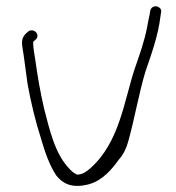

<svg xmlns="http://www.w3.org/2000/svg" viewBox="-20 -592 569 620"><path d="M52 -442C58 -406 63 -363 69 -321C79 -265 95 -198 112 -146C125 -100 141 -56 162 -25C179 -4 207 19 267 3C311 -9 342 -46 364 -77C380 -95 388 -114 394 -135C414 -206 428 -288 449 -359C468 -414 491 -478 498 -538L500 -551C501 -556 501 -560 498 -564C488 -577 468 -573 465 -557L463 -544C461 -535 458 -522 455 -504C447 -461 430 -413 415 -370C380 -264 366 -132 271 -48C261 -39 246 -28 229 -28C223 -31 214 -36 206 -45C157 -94 140 -174 122 -243C110 -295 101 -348 94 -398C90 -423 87 -439 87 -457C92 -462 101 -467 101 -476C101 -485 93 -494 83 -494C78 -494 74 -493 71 -490C57 -479 48 -468 52 -442Z"/></svg>

Font: Stray Cat
Style: SuExt
Weight: 400
Version: Version 1.0